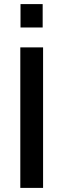

<svg xmlns="http://www.w3.org/2000/svg" viewBox="-20 -916 309 936"><path d="M79 0V-685H190V0ZM80 -782V-896H188V-782Z"/></svg>

Font: TitilliumWeb-SemiBold
Style: SemiBold
Weight: 600
Version: Version 1.001;PS 57.000;hotconv 1.0.70;makeotf.lib2.5.55311